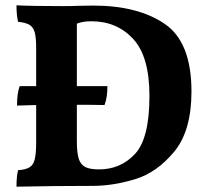

<svg xmlns="http://www.w3.org/2000/svg" viewBox="-20 -699 775 722"><path d="M700 -355Q700 -207 635 -128.5Q570 -50 487.5 -25Q405 0 328 0Q183 0 42 3Q42 -37 48 -59Q76 -61 90.5 -69.5Q105 -78 110.5 -99.5Q116 -121 116 -165V-304L44 -302Q44 -348 54 -375H116V-517Q116 -558 110.5 -577.5Q105 -597 91 -605.5Q77 -614 48 -617Q42 -641 42 -679Q102 -676 220 -676Q252 -676 269 -677L331 -678Q498 -678 599 -609.5Q700 -541 700 -355ZM542 -338Q542 -487 480.5 -553Q419 -619 324 -619Q290 -619 269 -610V-375H384Q384 -332 373 -304Q331 -305 269 -305V-168Q269 -125 276 -102.5Q283 -80 300.5 -71Q318 -62 352 -62Q434 -62 488 -120.5Q542 -179 542 -338Z"/></svg>

Font: Vollkorn SC
Style: Bold
Weight: 700
Designer: Friedrich Althausen
Foundry: Friedrich Althausen
Version: Version 4.015